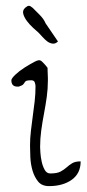

<svg xmlns="http://www.w3.org/2000/svg" viewBox="-20 -631 294 652"><path d="M82 -136.7Q82 -162.1 85 -187Q87.9 -211.9 91.3 -236.8Q94.7 -261.7 97.7 -286.6Q100.6 -311.5 100.6 -337.9Q100.6 -343.8 98.1 -351.1Q95.7 -358.4 85.9 -358.4Q73.2 -358.4 69.3 -356.4Q65.4 -354.5 64 -351.6Q62.5 -348.6 59.1 -344.7Q55.7 -340.8 43.9 -336.9H39.1Q18.6 -336.9 18.6 -358.4Q18.6 -364.3 31.7 -377Q44.9 -389.6 62.5 -400.9Q80.1 -412.1 95.7 -420.4Q111.3 -428.7 116.2 -425.8Q118.2 -425.8 122.1 -422.4Q126 -418.9 129.9 -414.6Q133.8 -410.2 137.2 -406.2Q140.6 -402.3 141.6 -400.4V-392.6Q141.6 -386.7 142.1 -379.9Q142.6 -373 142.6 -366.2V-357.4Q142.6 -329.1 138.7 -301.3Q134.8 -273.4 129.4 -245.1Q124 -216.8 120.1 -188.5Q116.2 -160.2 116.2 -131.8Q116.2 -127 117.2 -112.3Q118.2 -97.7 121.6 -82Q125 -66.4 131.8 -54.2Q138.7 -42 150.4 -42Q173.8 -42 185.5 -48.3Q197.3 -54.7 206.1 -62.5Q214.8 -70.3 225.1 -76.7Q235.4 -83 253.9 -83Q253.9 -42 223.6 -20.5Q193.4 1 146.5 1Q122.1 1 109.4 -14.6Q96.7 -30.3 90.3 -52.2Q84 -74.2 83 -97.7Q82 -121.1 82 -136.7ZM110.4 -520.5Q103.5 -526.4 92.3 -536.6Q81.1 -546.9 71.8 -559.1Q62.5 -571.3 59.1 -583.5Q55.7 -595.7 65.4 -604.5Q73.2 -611.3 78.1 -611.3Q83 -611.3 90.8 -604.5Q100.6 -594.7 114.7 -580.6Q128.9 -566.4 134.8 -551.8L176.8 -490.2Q168 -481.4 158.2 -482.9Q148.4 -484.4 140.1 -490.7Q131.8 -497.1 124 -505.9Q116.2 -514.6 110.4 -520.5Z"/></svg>

Font: Zeyada
Style: Regular
Weight: 400
Version: Version 1.002 2010